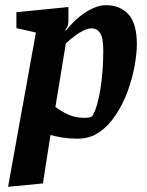

<svg xmlns="http://www.w3.org/2000/svg" viewBox="-20 -533 565 738"><path d="M11 185 118 -408 43 -425V-486L243 -506V-453Q243 -443 240 -434Q237 -425 231 -418L233 -415Q248 -434 266 -451.5Q284 -469 304 -482.5Q324 -496 345 -504.5Q366 -513 388 -513Q441 -513 473.5 -478Q506 -443 506 -363Q506 -328 497.5 -280.5Q489 -233 471.5 -184.5Q454 -136 426.5 -93.5Q399 -51 362.5 -25.5Q326 0 278 0Q249 0 222.5 -4Q196 -8 174 -14L145 172ZM305 -80Q315 -80 322.5 -81.5Q330 -83 334 -86Q344 -101 352 -127.5Q360 -154 365.5 -187.5Q371 -221 374 -260Q377 -299 377 -339Q377 -387 365 -405.5Q353 -424 333 -424Q318 -424 300.5 -415.5Q283 -407 266 -394Q249 -381 233 -366L193 -122Q214 -106 241.5 -93Q269 -80 305 -80Z"/></svg>

Font: Faustina
Style: Bold Italic
Weight: 700
Italic angle: -8°
Designer: Alfonso Garcia
Foundry: http://www.omnibus-type.com
Version: Version 1.200